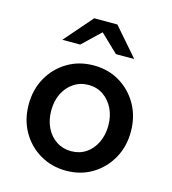

<svg xmlns="http://www.w3.org/2000/svg" viewBox="-109 -815 816 913"><g transform="rotate(15 298.5 -358.5)"><path d="M299 9Q228 9 170.5 -25Q113 -59 80 -117.5Q47 -176 47 -250Q47 -324 80 -382.5Q113 -441 170 -475Q227 -509 299 -509Q371 -509 427.5 -475Q484 -441 517 -382.5Q550 -324 550 -250Q550 -176 517 -117.5Q484 -59 427.5 -25Q371 9 299 9ZM299 -87Q340 -87 371.5 -108Q403 -129 421 -166.5Q439 -204 439 -250Q439 -297 421 -333.5Q403 -370 371.5 -391.5Q340 -413 299 -413Q258 -413 226 -391.5Q194 -370 176 -333.5Q158 -297 158 -250Q158 -203 176 -166Q194 -129 226 -108Q258 -87 299 -87ZM386 -588 298 -672 210 -588H122L242 -726H356L476 -588Z"/></g></svg>

Font: Red Hat Text Medium
Style: Regular
Weight: 500
Designer: Pentagram, MCKL
Foundry: Pentagram, MCKL
Version: Version 1.023